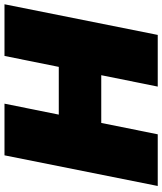

<svg xmlns="http://www.w3.org/2000/svg" viewBox="48 -788 740 877"><g transform="rotate(-90 418.5 -350.0)"><path d="M837 -700 697 0H461L513 -258H295L243 0H7L147 -700H383L333 -452H551L601 -700Z"/></g></svg>

Font: Montserrat Alternates Black
Style: Italic
Weight: 900
Italic angle: -11.3°
Designer: Julieta Ulanovsky
Foundry: Julieta Ulanovsky
Version: Version 7.200